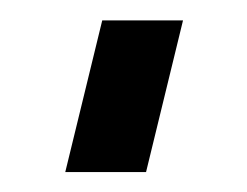

<svg xmlns="http://www.w3.org/2000/svg" viewBox="-20 -146 242 188"><path d="M43.9 22.5 80.1 -126H159.2L123 22.5Z"/></svg>

Font: Post No Bills Jaffna SemiBold
Style: Regular
Weight: 600
Designer: Kosala Senevirathne, Siva Puranthara, Lasantha Premarathna, Tharique Azeez
Foundry: Mooniak
Version: Version 1.220 ; ttfautohint (v1.6)